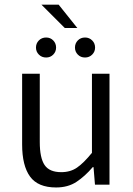

<svg xmlns="http://www.w3.org/2000/svg" viewBox="-20 -807 582 839"><path d="M225.1 12.2Q146 12.2 111.3 -35.4Q76.7 -83 76.7 -175.8V-484.9H153.8V-186.5Q153.8 -117.2 174.8 -85.9Q195.8 -54.7 247.6 -54.7Q288.1 -54.7 317.1 -75Q346.2 -95.2 381.8 -139.2V-484.9H458.5V0H395L388.7 -76.7H385.3Q351.6 -37.1 314.5 -12.5Q277.3 12.2 225.1 12.2ZM263.2 -684.6 161.1 -786.6H236.3L317.9 -684.6ZM181.6 -555.7Q162.6 -555.7 149.9 -568.4Q137.2 -581.1 137.2 -599.1Q137.2 -617.7 149.9 -630.4Q162.6 -643.1 181.6 -643.1Q200.2 -643.1 212.6 -630.4Q225.1 -617.7 225.1 -599.1Q225.1 -581.1 212.6 -568.4Q200.2 -555.7 181.6 -555.7ZM351.6 -555.7Q332.5 -555.7 320.1 -568.4Q307.6 -581.1 307.6 -599.1Q307.6 -617.7 320.1 -630.4Q332.5 -643.1 351.6 -643.1Q370.1 -643.1 382.8 -630.4Q395.5 -617.7 395.5 -599.1Q395.5 -581.1 382.8 -568.4Q370.1 -555.7 351.6 -555.7Z"/></svg>

Font: Varta Light
Style: Regular
Weight: 400
Version: Version 1.004